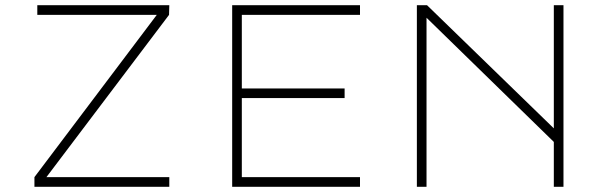

<svg xmlns="http://www.w3.org/2000/svg" viewBox="-20 -716 2260 736"><path d="M629 -696 628 -659 158 -37H629V0H112V-37L581 -659H123V-696Z M870 -696H1360V-659H907V-377H1301V-340H907V-37H1360V0H870Z M1578 0V-696H1617L2103 -224V-696H2140V0H2103V-172L1615 -648V0Z"/></svg>

Font: Major Mono Display
Style: Regular
Weight: 400
Designer: Emre Parlak
Foundry: Emre Parlak
Version: Version 2.000; ttfautohint (v1.8) -l 8 -r 50 -G 200 -x 14 -D